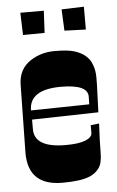

<svg xmlns="http://www.w3.org/2000/svg" viewBox="-51 -707 459 752"><g transform="rotate(-5 179.0 -331.0)"><path d="M29.8 -120.1 34.2 -384.8Q34.2 -450.2 85 -481.9Q126.5 -507.8 178 -507.8Q229.5 -507.8 255.1 -499.8Q280.8 -491.7 296.4 -479Q312 -466.3 319.6 -450.4Q327.1 -434.6 329.8 -419.2Q332.5 -403.8 332.3 -390.4Q332 -377 332 -361.3Q332 -345.7 328.1 -253.9Q328.1 -253.9 66.9 -248V-210Q66.9 -137.2 189.9 -137.2Q241.2 -137.2 267.6 -147.9Q293.9 -158.7 293.9 -175.8V-206.1L327.1 -210Q323.2 -137.7 323.2 -96.2Q323.2 -54.7 309.3 -35.4Q295.4 -16.1 272.5 -6.3Q237.3 8.8 164.1 8.8Q29.8 8.8 29.8 -120.1ZM295.4 -292.5 295.9 -318.8Q295.9 -366.2 190.9 -366.2Q65.9 -366.2 65.9 -284.2L294.9 -288.1Q294.9 -289.1 295.4 -292.5ZM149.9 -668.9 145.5 -582 60.5 -581.1 57.6 -668.9ZM307.6 -670.9V-581.1L223.6 -584L219.7 -668Z"/></g></svg>

Font: Smokum
Style: Regular
Weight: 400
Designer: Astigmatic (AOETI)
Foundry: Astigmatic (AOETI)
Version: Version 1.001